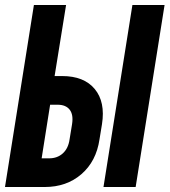

<svg xmlns="http://www.w3.org/2000/svg" viewBox="-26 -750 680 770"><path d="M-6 0 110 -730H239L193 -445H223Q311 -445 354 -393Q397 -341 383 -252L373 -191Q360 -103 300.5 -51.5Q241 0 153 0ZM389 0 505 -730H634L518 0ZM141 -115H171Q204 -115 226 -135Q248 -155 253 -191L263 -252Q269 -290 253.5 -310Q238 -330 205 -330H175Z"/></svg>

Font: JetBrains Mono NL ExtraBold
Style: Italic
Weight: 800
Italic angle: -9°
Monospace: yes
Designer: Philipp Nurullin, Konstantin Bulenkov
Foundry: JetBrains
Version: Version 2.305; ttfautohint (v1.8.4.7-5d5b)